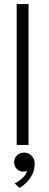

<svg xmlns="http://www.w3.org/2000/svg" viewBox="-20 -708 240 938"><path d="M119.5 0H61.5V-688H119.5ZM75 210 52 188Q69 180 88 163.5Q107 147 111.5 126.5Q103 130.5 92.5 130.5Q74.5 130.5 61.8 117.2Q49 104 49 86.5Q49 64.5 63 51Q77 37.5 98 37.5Q119 37.5 134.2 52.5Q149.5 67.5 149.5 91.5Q149.5 118 139 141Q128.5 164 111.5 181.5Q94.5 199 75 210Z"/></svg>

Font: League Spartan Thin Light
Style: Regular
Weight: 300
Version: Version 2.002